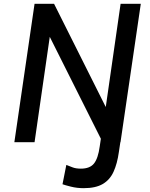

<svg xmlns="http://www.w3.org/2000/svg" viewBox="-20 -743 782 1003"><path d="M55 0 160.5 -723H262.5L532.5 -184L610 -723H715.5L609.5 0H516L240 -550.5L160.5 0ZM417 240Q382 240 350.2 232Q318.5 224 306.5 219.5L326.5 118.5Q340.5 123.5 358 130.8Q375.5 138 402.5 138Q449.5 138 471 111.2Q492.5 84.5 501 21.5L510.5 -42.5H615L601 51Q592.5 112 573.2 154.2Q554 196.5 516.8 218.2Q479.5 240 417 240Z"/></svg>

Font: Public Sans Medium
Style: Italic
Weight: 500
Italic angle: -8°
Designer: The Public Sans project authors (U.S. Web Design System). Libre Franklin designed by Pablo Impallari and Rodrigo Fuenzal
Version: Version 1.007; ttfautohint (v1.8.1) -l 8 -r 50 -G 200 -x 14 